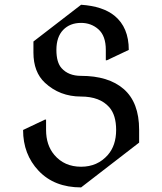

<svg xmlns="http://www.w3.org/2000/svg" viewBox="-20 -777 689 816"><path d="M324.7 19.5Q210.9 19.5 144 -51.3Q78.1 -121.1 78.1 -224.6L170.9 -268.6H175.8V-224.6Q175.8 -160.2 210.9 -118.7Q253.4 -68.4 324.7 -68.4Q394.5 -68.4 438.5 -118.7Q473.6 -159.2 473.6 -224.6Q473.6 -287.6 444.8 -320.8Q404.8 -366.7 324.2 -366.7Q233.9 -366.7 170.9 -425.3Q122.1 -470.7 122.1 -553.7V-600.6L324.7 -756.8Q417 -750.5 466.8 -710Q527.3 -660.6 527.3 -564.9L434.6 -521H429.7V-564.9Q429.7 -625 397.9 -652.8Q367.2 -679.7 324.7 -679.7Q277.3 -679.7 248.5 -649.9Q219.7 -620.1 219.7 -564.9Q219.7 -511.7 241.7 -487.3Q271 -454.6 324.2 -454.6Q440.9 -454.6 505.4 -398.9Q571.3 -341.8 571.3 -225.6V-170.9Z"/></svg>

Font: Nova Cut
Style: Book
Weight: 400
Version: Version 2.000